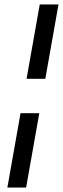

<svg xmlns="http://www.w3.org/2000/svg" viewBox="-20 -740 282 860"><path d="M99 -387 158 -720H242L183 -387ZM13 100 72 -233H156L97 100Z"/></svg>

Font: DM Sans Italic
Style: Regular
Weight: 400
Italic angle: -10°
Designer: Colophon Foundry, Jonny Pinhorn
Foundry: Colophon Foundry
Version: Version 4.004; ttfautohint (v1.8.4.7-5d5b)